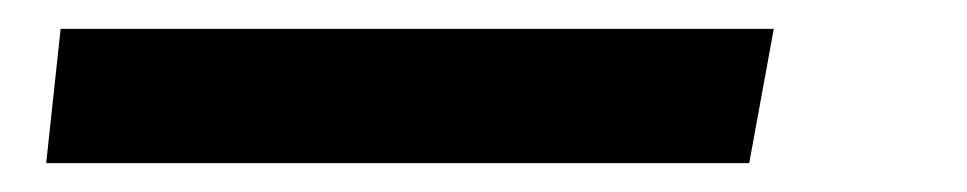

<svg xmlns="http://www.w3.org/2000/svg" viewBox="-20 119 670 133"><path d="M22 139H516L499 232H12Z"/></svg>

Font: Andada Pro ExtraBold
Style: Italic
Weight: 800
Italic angle: -6.99998°
Designer: Carolina Giovagnoli
Foundry: Huerta Tipografica
Version: Version 3.005; ttfautohint (v1.8.4)